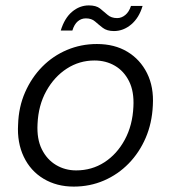

<svg xmlns="http://www.w3.org/2000/svg" viewBox="-20 -679 633 711"><path d="M253 12Q190 12 141.5 -17Q93 -46 68 -98.5Q43 -151 47 -218Q49 -283 73 -337.5Q97 -392 136.5 -432Q176 -472 228 -494Q280 -516 339 -516Q404 -516 451.5 -487.5Q499 -459 524.5 -408Q550 -357 546 -289Q543 -223 519.5 -168.5Q496 -114 456.5 -73.5Q417 -33 365 -10.5Q313 12 253 12ZM262 -48Q320 -48 366.5 -78Q413 -108 442 -161.5Q471 -215 474 -284Q477 -340 458 -378Q439 -416 405.5 -435.5Q372 -455 330 -455Q274 -455 227.5 -425Q181 -395 151.5 -342Q122 -289 119 -220Q116 -164 135 -126Q154 -88 187.5 -68Q221 -48 262 -48ZM205 -566Q219 -612 247 -635.5Q275 -659 309 -659Q336 -659 350.5 -647.5Q365 -636 378.5 -624Q392 -612 414 -612Q430 -612 444 -623.5Q458 -635 465 -657H508Q495 -613 466 -588.5Q437 -564 402 -564Q376 -564 360.5 -576Q345 -588 332 -599.5Q319 -611 298 -611Q281 -611 268 -600Q255 -589 248 -566Z"/></svg>

Font: DM Sans Light
Style: Italic
Weight: 300
Italic angle: -10°
Designer: Colophon Foundry, Jonny Pinhorn
Foundry: Colophon Foundry
Version: Version 4.004;gftools[0.9.30]